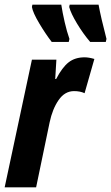

<svg xmlns="http://www.w3.org/2000/svg" viewBox="-29 -804 477 824"><path d="M108 -548H213L208 -465H212Q238 -515 265.5 -536.5Q293 -558 334 -558Q352 -558 376 -551L334 -404Q315 -413 289 -413Q249 -413 222.5 -374.5Q196 -336 184 -279L126 0H-9ZM108 -774 110 -784H234Q239 -751 248.5 -709.5Q258 -668 269 -637L266 -624H193Q166 -659 139 -704.5Q112 -750 108 -774ZM268 -774 270 -784H394Q404 -729 428 -637L425 -624H358Q328 -659 301.5 -703Q275 -747 268 -774Z"/></svg>

Font: Noto Sans Display Ex Bold Cond
Style: Italic
Weight: 800
Width: 3
Italic angle: -12°
Designer: Monotype Design team
Foundry: Monotype Imaging Inc.
Version: Version 1.000